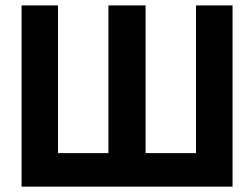

<svg xmlns="http://www.w3.org/2000/svg" viewBox="-20 -696 936 716"><path d="M60.5 0V-675.8H196.3V-125H384.3V-675.8H522.9V-125H710.9V-675.8H847.2V0Z"/></svg>

Font: Cadman
Style: Bold
Weight: 700
Designer: Paul James MIller
Foundry: High-Logic / Made with FontCreator
Version: Version 2.114;March 28, 2021;FontCreator 13.0.0.2683 64-bit